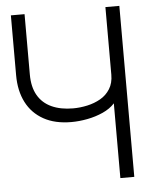

<svg xmlns="http://www.w3.org/2000/svg" viewBox="-51 -742 591 783"><g transform="rotate(-5 244.5 -350.0)"><path d="M467 -700H410V-423Q410 -389 395 -365Q380 -341 355.5 -327Q331 -313 301.5 -306.5Q272 -300 243 -300Q192 -300 155 -317Q118 -334 98.5 -368Q79 -402 79 -453V-700H23V-455Q23 -391 47 -344Q71 -297 117.5 -271Q164 -245 231 -245Q263 -245 297 -251.5Q331 -258 361 -271.5Q391 -285 410 -306V0H467Z"/></g></svg>

Font: Advent Pro
Style: Regular
Weight: 400
Designer: VivaRado, Andreas Kalpakidis
Foundry: VivaRado, Andreas Kalpakidis
Version: Version 3.000